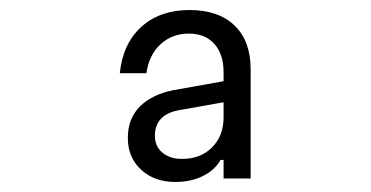

<svg xmlns="http://www.w3.org/2000/svg" viewBox="-20 -836 740 383"><path d="M330 -473Q288 -473 261.5 -497.5Q235 -522 235 -561Q235 -599 258.5 -623Q282 -647 325 -656L426 -674V-692Q426 -728 407.5 -748.5Q389 -769 357 -769Q323 -769 300 -747.5Q277 -726 272 -690H219Q225 -749 262 -782.5Q299 -816 358 -816Q416 -816 448 -785Q480 -754 480 -698V-480H426V-517H420Q408 -496 384 -484.5Q360 -473 330 -473ZM289 -565Q289 -544 304 -531.5Q319 -519 343 -519Q380 -519 403 -542Q426 -565 426 -602V-632L336 -616Q289 -607 289 -565Z"/></svg>

Font: Martian Mono ExtraLight
Style: Regular
Weight: 200
Monospace: yes
Designer: Roman Shamin
Foundry: Evil Martians
Version: Version 1.000; ttfautohint (v1.8.4.7-5d5b)